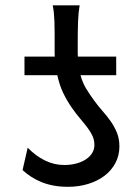

<svg xmlns="http://www.w3.org/2000/svg" viewBox="-20 -699 531 731"><path d="M286.6 -412.6Q293.9 -385.3 307.1 -363Q320.3 -340.8 339.4 -314.9Q354.5 -294.4 371.1 -275.6Q387.7 -256.8 401.9 -236.6Q416 -216.3 425.3 -193.4Q434.6 -170.4 434.6 -141.6Q434.6 -106.9 419.4 -78.4Q404.3 -49.8 377.9 -29.8Q351.6 -9.8 315.9 1.2Q280.3 12.2 239.3 12.2Q209 12.2 184.1 7.6Q159.2 2.9 138.2 -5.6Q117.2 -14.2 99.4 -25.6Q81.5 -37.1 65.9 -51.3L85.4 -136.7Q116.2 -105 151.4 -87.9Q186.5 -70.8 224.6 -70.8Q250 -70.8 271.2 -76.7Q292.5 -82.5 307.6 -92.8Q322.8 -103 331.1 -116.7Q339.4 -130.4 339.4 -146.5Q339.4 -165.5 332.3 -181.2Q325.2 -196.8 313.2 -212.6Q301.3 -228.5 285.9 -246.6Q270.5 -264.6 253.9 -288.1Q235.4 -314.5 220.9 -344.5Q206.5 -374.5 198.2 -412.6H73.2V-483.4H188.5Q188 -490.2 188 -497.6V-571.8Q188 -597.2 187.3 -616.2Q186.5 -635.3 185.1 -649.9Q183.6 -664.6 180.7 -678.7H283.2Q280.8 -664.6 279.3 -649.9Q277.8 -635.3 277.1 -616.2Q276.4 -597.2 276.1 -572Q275.9 -546.9 275.9 -512.7V-497.1Q275.9 -490.2 276.4 -483.4H422.4V-412.6Z"/></svg>

Font: Andika Compact
Style: Regular
Weight: 400
Designer: Victor Gaultney, Annie Olsen, Julie Remington, Don Collingsworth, Eric Hays, Becca Hirsbrunner
Foundry: SIL International
Version: Version 5.000 ; LnSpcTght